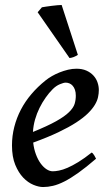

<svg xmlns="http://www.w3.org/2000/svg" viewBox="-20 -734 443 774"><path d="M378.4 -371.1Q378.4 -357.4 375.2 -342.5Q372.1 -327.6 362.3 -311.3Q352.5 -294.9 334.5 -277.1Q316.4 -259.3 287.1 -240.2Q257.8 -221.2 215.3 -200.9Q172.9 -180.7 113.8 -159.2Q116.7 -133.3 124.8 -111.8Q132.8 -90.3 143.8 -75.2Q154.8 -60.1 167.5 -51.8Q180.2 -43.5 192.9 -43.5Q203.1 -43.5 218 -46.4Q232.9 -49.3 252.2 -57.6Q271.5 -65.9 295.9 -80.8Q320.3 -95.7 349.6 -119.1Q352.5 -117.7 355.2 -114.3Q357.9 -110.8 360.4 -106.9Q362.8 -103 364.3 -99.6L367.2 -94.2Q327.1 -59.6 295.9 -37.4Q264.6 -15.1 239.5 -2.4Q214.4 10.3 193.6 15.1Q172.9 20 153.8 20Q136.2 20 114.5 11Q92.8 2 73.7 -17.8Q54.7 -37.6 41.5 -69.6Q28.3 -101.6 28.3 -147.9Q28.3 -186 37.6 -222.4Q46.9 -258.8 64.2 -292Q81.5 -325.2 106.7 -354.7Q131.8 -384.3 163.6 -409.7Q174.3 -418.5 189 -427Q203.6 -435.5 220.2 -442.1Q236.8 -448.7 254.2 -452.9Q271.5 -457 288.1 -457Q311 -457 328.1 -449.5Q345.2 -441.9 356.4 -429.7Q367.7 -417.5 373 -402.1Q378.4 -386.7 378.4 -371.1ZM192.4 -374.5Q177.7 -359.9 164.1 -340.6Q150.4 -321.3 139.4 -299.1Q128.4 -276.9 121.3 -252.2Q114.3 -227.5 112.8 -202.1Q171.9 -226.1 206.3 -245.4Q240.7 -264.6 258.3 -282Q275.9 -299.3 280.8 -315.2Q285.6 -331.1 285.6 -348.1Q285.6 -361.8 282.2 -371.8Q278.8 -381.8 272.9 -388.4Q267.1 -395 259.8 -397.9Q252.4 -400.9 244.6 -400.9Q236.8 -400.9 221.4 -394.5Q206.1 -388.2 192.4 -374.5ZM293.9 -512.7Q284.2 -506.8 276.6 -503.9Q269 -501 260.3 -500L131.8 -684.6L148.9 -704.6Q154.8 -705.6 165.5 -707.3Q176.3 -709 188.2 -710.4Q200.2 -711.9 211.2 -712.9Q222.2 -713.9 228.5 -713.9Z"/></svg>

Font: Gentium Book Basic
Style: Italic
Weight: 400
Italic angle: -8°
Designer: J. Victor Gaultney and Annie Olsen
Foundry: SIL International
Version: Version 1.102; 2013; Maintenance release